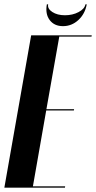

<svg xmlns="http://www.w3.org/2000/svg" viewBox="-36 -861 441 881"><path d="M385 -699 384 -693H236L177 -360H304L303 -354H176L115 -6H263L262 0H-16L107 -699ZM356 -841H362Q354 -797 323.5 -769Q293 -741 253 -741Q213 -741 192 -769Q171 -797 179 -841H185Q181 -821 204 -806Q227 -791 262 -791Q297 -791 324.5 -805.5Q352 -820 356 -841Z"/></svg>

Font: Moniqa Black Ita Display
Style: Italic
Weight: 900
Italic angle: -10°
Designer: Rajesh Rajput
Foundry: Rajesh Rajput
Version: Version 1.000